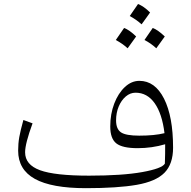

<svg xmlns="http://www.w3.org/2000/svg" viewBox="-20 -957 977 982"><path d="M823.2 -120.1Q824.2 -143.1 824.5 -169.7Q824.7 -196.3 824.7 -219.2Q757.3 -199.2 684.1 -199.2Q606 -199.2 575 -223.6Q543.9 -248 543.9 -310.1Q543.9 -374 564.2 -427Q584.5 -480 618.4 -511.7Q652.3 -543.5 692.9 -543.5Q772.9 -543.5 819.1 -452.1Q865.2 -360.8 865.2 -201.7Q865.2 -118.2 821.3 -73.5Q777.3 -28.8 679.4 -11.7Q581.5 5.4 419.4 5.4Q244.1 5.4 158.4 -42Q72.8 -89.4 72.8 -186.5Q72.8 -222.7 78.6 -255.9Q84.5 -289.1 99.6 -343.3L146.5 -326.2Q108.4 -222.2 108.4 -178.2Q108.4 -114.3 184.6 -86.4Q260.7 -58.6 435.5 -58.6Q606 -58.6 707.5 -76.9Q809.1 -95.2 823.2 -120.1ZM821.3 -275.9Q809.1 -375.5 771 -429.2Q732.9 -482.9 673.3 -482.9Q646 -482.9 623.3 -463.6Q600.6 -444.3 587.2 -412.4Q573.7 -380.4 573.7 -341.3Q573.7 -296.9 598.9 -280Q624 -263.2 691.9 -263.2Q770.5 -263.2 821.3 -275.9ZM718.8 -752.4Q723.1 -758.3 761.2 -814Q786.6 -804.7 822.8 -770.5Q812.5 -755.9 801.5 -740.7Q790.5 -725.6 779.3 -710Q751 -736.3 718.8 -752.4ZM632.8 -710Q606.9 -733.9 572.3 -752.4Q594.2 -784.2 614.7 -814Q642.1 -803.7 676.3 -770.5Q661.6 -749.5 632.8 -710ZM643.6 -875Q648.4 -881.8 686 -936.5Q715.8 -924.8 747.6 -893.1Q736.8 -877.9 726.8 -863.8Q716.8 -849.6 704.1 -832.5Q678.2 -856.4 643.6 -875Z"/></svg>

Font: Pinar DS1 Light
Style: Regular
Weight: 300
Designer: Amin Abedi
Version: Version 3.000